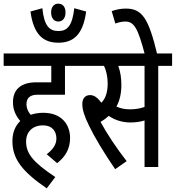

<svg xmlns="http://www.w3.org/2000/svg" viewBox="-20 -915 963 1052"><path d="M236 -70 293 -21C342 -59 364 -104 364 -159C364 -229 321 -297 217 -297C192 -297 169 -293 148 -286C134 -302 125 -323 125 -343C125 -378 144 -396 186 -396H336V-554H411V-622H0V-554H261V-464H179C93 -464 51 -423 51 -355C51 -314 66 -281 91 -252C64 -226 48 -189 48 -142C48 -42 104 26 236 117L283 55C158 -28 123 -75 123 -140C123 -192 158 -228 215 -228C269 -228 289 -193 289 -156C289 -122 269 -95 236 -70Z M260 -847C260 -814 278 -797 299 -797C322 -797 339 -814 339 -847C339 -879 322 -895 299 -895C278 -895 260 -879 260 -847ZM452 -852 387 -870C376 -771 347 -745 300 -745C252 -745 222 -771 212 -870L147 -852C164 -723 219 -681 300 -681C380 -681 435 -723 452 -852Z M611 12 674 -32C618 -104 566 -182 531 -247C548 -257 563 -268 576 -280C615 -253 658 -244 694 -244C721 -244 747 -247 772 -255V0H847V-554H923V-622H399V-554H550C562 -530 570 -493 570 -458C570 -411 559 -375 535 -352C516 -379 496 -394 474 -394C446 -394 431 -375 431 -345C431 -314 442 -279 468 -226C499 -162 548 -80 611 12ZM693 -316C665 -316 643 -320 618 -331C635 -362 645 -401 645 -448C645 -488 640 -521 628 -554H772V-329C747 -320 721 -316 693 -316Z M774 -615H842C794 -817 758 -868 669 -868C643 -868 617 -863 592 -854L612 -786C630 -793 650 -797 667 -797C716 -797 737 -756 774 -615Z"/></svg>

Font: Noto Sans Devanagari ExtraCondensed
Style: Regular
Weight: 400
Width: 2
Designer: Jelle Bosma - Monotype Design Team
Foundry: Monotype Imaging Inc.
Version: Version 2.004